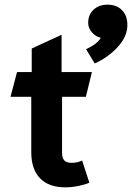

<svg xmlns="http://www.w3.org/2000/svg" viewBox="-20 -794 566 823"><path d="M114 -142V-379H25L53 -485H116V-586L244 -645V-485H374L348 -379H246V-139Q246 -116 256 -106Q266 -96 287 -96Q312 -96 332 -106L363 -11Q346 -3 316.5 3Q287 9 260 9Q189 9 151.5 -30Q114 -69 114 -142ZM349 -583Q398 -606 412 -632Q390 -637 374 -655.5Q358 -674 358 -696Q358 -731 381 -752.5Q404 -774 441 -774Q480 -774 503 -750.5Q526 -727 526 -687Q526 -638 485 -593Q444 -548 386 -522Z"/></svg>

Font: Niramit
Style: Bold
Weight: 700
Designer: Katatrad Aksorn Co.,Ltd.
Foundry: Cadson Demak Co.,Ltd.
Version: Version 1.001; ttfautohint (v1.6)